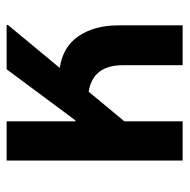

<svg xmlns="http://www.w3.org/2000/svg" viewBox="-16 -540 557 564"><g transform="rotate(-90 262.0 -258.5)"><path d="M187 -171 274 -276Q352 -264 352 -175V0H469V-189Q469 -259 437.5 -305.5Q406 -352 344 -361L470 -513V-517H340L190 -315H187V-517H72V0H187Z"/></g></svg>

Font: Noto Sans Thai UI Condensed Semi
Style: Regular
Weight: 600
Width: 3
Designer: Monotype Design Team
Foundry: Monotype Imaging Inc.
Version: Version 1.901